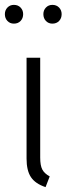

<svg xmlns="http://www.w3.org/2000/svg" viewBox="-30 -760 273 788"><path d="M135 -113Q135 -81 143.5 -64.5Q152 -48 174 -36L157 8Q115 -6 97 -33Q79 -60 79 -109V-523H135ZM65 -702Q65 -685 54.5 -674Q44 -663 27 -663Q11 -663 0.5 -674Q-10 -685 -10 -702Q-10 -718 0.5 -729Q11 -740 27 -740Q44 -740 54.5 -729Q65 -718 65 -702ZM223 -702Q223 -685 212.5 -674Q202 -663 185 -663Q169 -663 158.5 -674Q148 -685 148 -702Q148 -718 158.5 -729Q169 -740 185 -740Q202 -740 212.5 -729Q223 -718 223 -702Z"/></svg>

Font: Fira Sans Extra Condensed Light
Style: Regular
Weight: 300
Width: 1
Designer: Carrois Corporate & Edenspiekermann AG
Foundry: Carrois Corporate GbR & Edenspiekermann AG
Version: Version 4.203